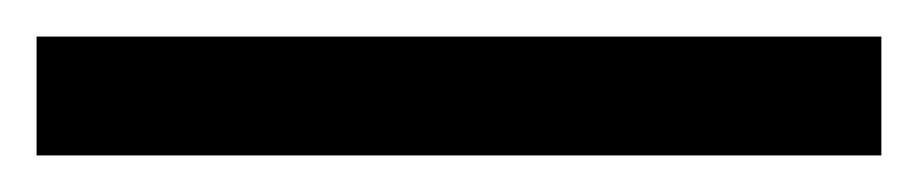

<svg xmlns="http://www.w3.org/2000/svg" viewBox="-24 -845 502 105"><path d="M458 -760V-825H-4V-760Z"/></svg>

Font: Noto Sans Malayalam Condensed
Style: Regular
Weight: 400
Width: 3
Designer: Jelle Bosma - Monotype Design Team
Foundry: Monotype Imaging Inc.
Version: Version 2.104